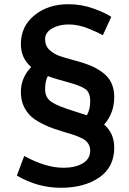

<svg xmlns="http://www.w3.org/2000/svg" viewBox="-20 -789 612 911"><path d="M79 -580Q79 -664 143.5 -716.5Q208 -769 304 -769Q366 -769 422 -749Q478 -729 508 -709L468 -622Q465 -623 450 -631Q435 -639 426 -642L401 -653Q352 -673 306 -673Q260 -673 227 -654Q194 -635 194 -603Q194 -571 215 -552Q236 -533 261 -524Q286 -515 331.5 -503Q377 -491 405.5 -479.5Q434 -468 463 -448Q522 -407 522 -329.5Q522 -252 474 -198Q522 -157 522 -88Q522 4 451 53Q380 102 269 102Q158 102 60 44L95 -49Q197 7 281 7Q337 7 372.5 -14Q408 -35 408 -74Q408 -103 386 -122Q363 -141 290 -161Q255 -172 232.5 -179.5Q210 -187 177.5 -203.5Q145 -220 126 -238Q79 -284 79 -352Q79 -420 128 -471Q79 -513 79 -580ZM392 -242Q408 -269 408 -309.5Q408 -350 385 -366.5Q362 -383 300 -399.5Q238 -416 207 -428Q194 -405 194 -365.5Q194 -326 224 -305.5Q254 -285 336 -260Z"/></svg>

Font: Convergence
Style: Regular
Weight: 400
Designer: Nicolas Silva and John Vargas
Foundry: Nicolas Silva and Jonh Vargas
Version: Version 1.002